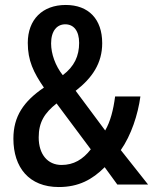

<svg xmlns="http://www.w3.org/2000/svg" viewBox="-20 -744 617 774"><path d="M245 -724C151 -724 92 -665 92 -571C92 -500 115 -452 157 -391C75 -335 34 -275 34 -185C34 -69 97 10 217 10C297 10 352 -20 402 -70L453 0H577L467 -139C509 -199 536 -282 546 -355H444C437 -301 425 -254 404 -218L285 -378C352 -430 392 -489 392 -570C392 -667 337 -724 245 -724ZM243 -646C277 -646 299 -620 299 -571C299 -519 280 -476 233 -441C203 -479 186 -527 186 -569C186 -620 210 -646 243 -646ZM208 -327 346 -142C314 -101 277 -79 228 -79C172 -79 136 -122 136 -190C136 -251 159 -288 208 -327Z"/></svg>

Font: Noto Sans Thai Cond Med
Style: Regular
Weight: 500
Width: 3
Designer: Monotype Design Team
Foundry: Monotype Imaging Inc.
Version: Version 2.002